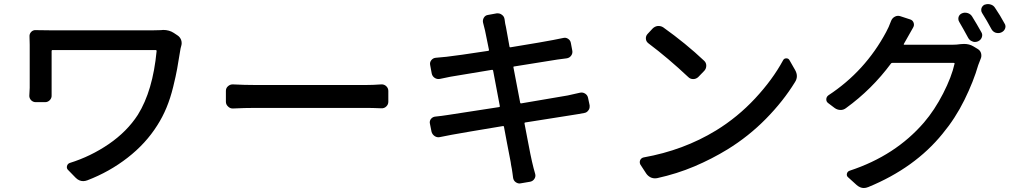

<svg xmlns="http://www.w3.org/2000/svg" viewBox="-20 -861 5040 950"><path d="M776.4 -711.9Q782.2 -712.9 787.1 -712.9Q817.4 -712.9 839.8 -698.2L857.4 -686.5Q870.1 -678.7 876 -664.1Q878.9 -656.2 878.9 -647.5Q878.9 -641.6 877 -634.8Q873 -621.1 872.1 -613.3Q862.3 -552.7 856.4 -520Q850.6 -487.3 836.9 -431.2Q823.2 -375 803.7 -328.1Q784.2 -281.2 757.8 -240.2Q701.2 -150.4 611.3 -80.6Q521.5 -10.7 412.1 31.2Q401.4 35.2 391.6 35.2Q371.1 35.2 354.5 18.6L316.4 -20.5Q308.6 -28.3 311.5 -39.6Q314.5 -50.8 325.2 -54.7Q428.7 -86.9 518.6 -148.4Q608.4 -210 662.1 -293Q736.3 -412.1 754.9 -608.4Q754.9 -613.3 751 -613.3H239.3Q235.4 -613.3 235.4 -608.4V-426.8Q235.4 -405.3 235.4 -389.6Q236.3 -376 226.6 -365.7Q216.8 -355.5 203.1 -355.5H157.2Q143.6 -355.5 133.8 -365.2Q125 -375 125 -386.7L127 -426.8V-639.6Q127 -657.2 126 -679.7Q125 -693.4 134.3 -703.1Q143.6 -712.9 157.2 -711.9Q192.4 -710.9 236.3 -710.9H734.4Q758.8 -710.9 776.4 -711.9Z M1132.8 -324.2Q1131.8 -324.2 1130.9 -324.2Q1118.2 -324.2 1108.4 -334Q1097.7 -343.8 1097.7 -357.4V-411.1Q1097.7 -425.8 1108.4 -434.6Q1118.2 -443.4 1130.9 -443.4Q1131.8 -443.4 1132.8 -443.4Q1190.4 -440.4 1246.1 -440.4H1789.1Q1825.2 -440.4 1866.2 -443.4Q1880.9 -444.3 1891.1 -434.6Q1901.4 -424.8 1901.4 -411.1V-357.4Q1901.4 -343.8 1891.1 -334Q1880.9 -324.2 1866.2 -325.2Q1821.3 -327.1 1790 -327.1H1246.1Q1190.4 -327.1 1132.8 -324.2Z M2849.6 -402.3Q2863.3 -405.3 2875 -397.9Q2886.7 -390.6 2889.6 -377L2897.5 -339.8Q2897.5 -336.9 2897.5 -333Q2897.5 -323.2 2891.6 -315.4Q2883.8 -303.7 2870.1 -301.8Q2861.3 -299.8 2840.3 -296.4Q2819.3 -293 2806.6 -291Q2730.5 -279.3 2578.1 -254.9Q2574.2 -253.9 2575.2 -250Q2582 -214.8 2590.3 -170.9Q2598.6 -127 2604 -100.1Q2609.4 -73.2 2612.3 -61.5Q2620.1 -27.3 2627.9 -1Q2631.8 11.7 2624.5 23.4Q2617.2 35.2 2603.5 38.1L2557.6 45.9Q2553.7 46.9 2550.8 46.9Q2541 46.9 2531.2 40Q2520.5 32.2 2518.6 17.6Q2516.6 2.9 2515.6 -4.9Q2514.6 -12.7 2512.7 -24.4Q2510.7 -36.1 2508.8 -44.9Q2507.8 -55.7 2502.4 -82Q2497.1 -108.4 2488.8 -152.3Q2480.5 -196.3 2473.6 -233.4Q2472.7 -238.3 2468.8 -237.3Q2274.4 -205.1 2215.8 -194.3Q2180.7 -187.5 2156.2 -182.6Q2142.6 -179.7 2130.9 -187.5Q2119.1 -195.3 2115.2 -209L2107.4 -248Q2106.4 -252 2106.4 -254.9Q2106.4 -264.6 2112.3 -272.5Q2121.1 -283.2 2134.8 -284.2Q2164.1 -287.1 2195.3 -292Q2248 -299.8 2449.2 -331.1Q2454.1 -332 2453.1 -335.9L2419.9 -511.7Q2418.9 -515.6 2415 -515.6Q2297.9 -496.1 2209 -481.4Q2183.6 -476.6 2157.2 -470.7Q2142.6 -467.8 2130.9 -475.6Q2119.1 -483.4 2116.2 -497.1L2108.4 -539.1Q2105.5 -552.7 2114.3 -563.5Q2123 -574.2 2136.7 -575.2Q2165 -578.1 2189.5 -580.1Q2242.2 -585.9 2395.5 -609.4Q2400.4 -610.4 2399.4 -614.3Q2379.9 -708 2379.9 -710Q2375 -732.4 2370.1 -749Q2367.2 -761.7 2374 -773.4Q2380.9 -785.2 2394.5 -787.1L2437.5 -794.9Q2440.4 -794.9 2443.4 -794.9Q2454.1 -794.9 2462.9 -788.1Q2474.6 -780.3 2476.6 -765.6Q2479.5 -741.2 2483.4 -727.5Q2487.3 -705.1 2501 -629.9Q2502 -626 2505.9 -627Q2678.7 -655.3 2716.8 -663.1Q2743.2 -668 2765.6 -672.9Q2779.3 -676.8 2791 -668.9Q2802.7 -661.1 2804.7 -647.5L2811.5 -611.3Q2814.5 -597.7 2806.2 -585.9Q2797.9 -574.2 2783.2 -572.3Q2782.2 -572.3 2738.3 -566.4Q2711.9 -561.5 2524.4 -532.2Q2519.5 -532.2 2520.5 -527.3L2553.7 -353.5Q2554.7 -348.6 2559.6 -349.6Q2727.5 -377.9 2789.1 -388.7Q2831.1 -397.5 2849.6 -402.3Z M3188.5 -646.5Q3176.8 -655.3 3175.8 -668.9Q3174.8 -682.6 3183.6 -692.4L3209 -719.7Q3219.7 -730.5 3234.4 -732.4Q3237.3 -732.4 3239.3 -732.4Q3251 -732.4 3261.7 -725.6Q3374 -645.5 3463.9 -560.5Q3474.6 -550.8 3474.6 -536.1Q3474.6 -521.5 3464.8 -510.7L3434.6 -479.5Q3423.8 -469.7 3409.7 -469.7Q3395.5 -469.7 3385.7 -479.5Q3286.1 -573.2 3188.5 -646.5ZM3231.4 20.5Q3225.6 21.5 3220.7 21.5Q3210.9 21.5 3201.2 17.6Q3186.5 10.7 3177.7 -2L3148.4 -46.9Q3145.5 -52.7 3145.5 -58.6Q3145.5 -63.5 3147.5 -68.4Q3152.3 -79.1 3164.1 -82Q3362.3 -117.2 3523.4 -215.8Q3629.9 -281.2 3716.3 -374Q3802.7 -466.8 3854.5 -562.5Q3859.4 -572.3 3870.1 -572.3Q3871.1 -572.3 3871.1 -572.3Q3881.8 -572.3 3886.7 -562.5L3914.1 -514.6Q3922.9 -499 3922.9 -484.4Q3922.9 -468.8 3913.1 -454.1Q3855.5 -360.4 3770 -273.4Q3684.6 -186.5 3580.1 -122.1Q3502 -74.2 3415.5 -37.6Q3329.1 -1 3231.4 20.5Z M4452.1 -643.6Q4450.2 -639.6 4454.1 -639.6H4691.4Q4712.9 -639.6 4732.4 -642.6Q4741.2 -643.6 4750 -643.6Q4776.4 -643.6 4795.9 -631.8L4818.4 -618.2Q4831.1 -610.4 4834.5 -596.2Q4837.9 -582 4832 -569.3Q4825.2 -553.7 4820.3 -539.1Q4796.9 -458 4752 -366.7Q4707 -275.4 4643.6 -199.2Q4506.8 -30.3 4276.4 64.5Q4264.6 69.3 4253.9 69.3Q4235.4 69.3 4217.8 53.7L4176.8 16.6Q4168 9.8 4170.4 -1.5Q4172.9 -12.7 4184.6 -16.6Q4410.2 -90.8 4551.8 -254.9Q4604.5 -316.4 4646.5 -398.4Q4688.5 -480.5 4703.1 -545.9Q4704.1 -549.8 4699.2 -549.8H4395.5Q4390.6 -549.8 4388.7 -546.9Q4293.9 -418.9 4166 -326.2Q4153.3 -316.4 4138.2 -316.9Q4123 -317.4 4110.4 -326.2L4078.1 -350.6Q4068.4 -357.4 4068.4 -369.1Q4068.4 -381.8 4079.1 -389.6Q4260.7 -508.8 4364.3 -702.1Q4377 -724.6 4389.6 -758.8Q4395.5 -772.5 4408.2 -778.8Q4420.9 -785.2 4433.6 -781.2L4484.4 -764.6Q4496.1 -760.7 4500.5 -748.5Q4504.9 -736.3 4498 -724.6Q4484.4 -701.2 4464.8 -666Q4454.1 -646.5 4452.1 -643.6ZM4726.6 -752Q4721.7 -759.8 4721.7 -767.6Q4721.7 -771.5 4722.7 -776.4Q4726.6 -789.1 4739.3 -794.9Q4752.9 -800.8 4767.6 -796.4Q4782.2 -792 4790 -779.3Q4812.5 -743.2 4835.9 -701.2Q4842.8 -689.5 4837.9 -676.3Q4833 -663.1 4820.3 -657.2L4818.4 -656.2Q4810.5 -653.3 4803.7 -653.3Q4796.9 -653.3 4791 -656.2Q4777.3 -661.1 4770.5 -673.8Q4746.1 -718.8 4726.6 -752ZM4839.8 -795.9Q4835 -802.7 4835 -811.5Q4835 -815.4 4835.9 -819.3Q4839.8 -832 4851.6 -837.9H4852.5Q4860.4 -840.8 4868.2 -840.8Q4875 -840.8 4880.9 -838.9Q4895.5 -835 4903.3 -822.3Q4928.7 -785.2 4950.2 -745.1Q4955.1 -738.3 4955.1 -730.5Q4955.1 -725.6 4953.1 -719.7Q4948.2 -707 4935.5 -701.2L4933.6 -700.2Q4926.8 -697.3 4918.9 -697.3Q4913.1 -697.3 4906.2 -699.2Q4892.6 -704.1 4885.7 -716.8Q4863.3 -758.8 4839.8 -795.9Z"/></svg>

Font: Gen Jyuu GothicL Medium
Style: Regular
Weight: 500
Designer: [Source Han Sans]
Ryoko NISHIZUKA  (kana & ideographs); Paul D. Hunt (Latin, Greek & Cyrillic); Wenlong ZHANG  (bopomofo
Version: Version 1.002.20150607